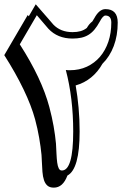

<svg xmlns="http://www.w3.org/2000/svg" viewBox="-83 -734 603 876"><path d="M454.1 -630.9Q454.1 -571.8 436 -523.9Q418 -476.1 384.3 -442.9Q363.8 -406.2 333 -380.9Q302.2 -355.5 262.2 -344.2Q271 -294.4 275.6 -242.2Q280.3 -189.9 280.3 -133.8Q280.3 37.6 224.6 66.9Q204.1 122.1 162.6 122.1Q144 122.1 133.5 113Q123 104 117.7 87.9Q112.3 71.8 110.6 49.6Q108.9 27.3 107.9 1.5Q107.4 -5.9 107.2 -12.7Q106.9 -19.5 106.4 -27.3Q103 -63 95.7 -105.2Q88.4 -147.5 77.1 -189.5Q60.1 -252 24.4 -326.2Q-11.2 -400.4 -63.5 -482.4L43.5 -665.5Q45.4 -662.6 48.3 -659.7L80.1 -714.4Q84 -710 93.3 -699.2Q102.5 -688.5 114.3 -675Q126 -661.6 138.4 -647.5Q150.9 -633.3 160.2 -622.1Q193.4 -587.4 248 -587.4Q268.6 -587.4 284.2 -591.8Q299.8 -596.2 313 -606.4Q324.7 -626.5 337.9 -635.7Q340.3 -638.7 342 -642.1Q343.8 -645.5 346.2 -649.4V-648.9Q369.1 -692.4 397.9 -692.4Q454.1 -692.4 454.1 -630.9ZM424.8 -630.9Q424.8 -663.1 397.9 -663.1Q386.7 -663.1 372.1 -635.3Q360.4 -613.8 347.9 -598.9Q335.4 -584 320.6 -575Q305.7 -565.9 287.8 -562Q270 -558.1 248 -558.1Q179.7 -558.1 137.7 -603Q99.6 -647.9 85 -664.6L7.3 -531.7Q107.4 -376 142.1 -245.6Q154.3 -199.7 161.6 -158.2Q168.9 -116.7 172.4 -78.6Q173.8 -53.2 174.8 -31Q175.8 -8.8 178 7.8Q180.2 24.4 185.1 34.2Q189.9 43.9 199.2 43.9Q251 43.9 251 -133.8Q251 -286.6 217.3 -414.6Q222.2 -414.1 226.6 -413.8Q231 -413.6 235.8 -413.6Q278.8 -413.6 313.7 -429.9Q348.6 -446.3 373.3 -475.1Q397.9 -503.9 411.4 -543.7Q424.8 -583.5 424.8 -630.9Z"/></svg>

Font: XB Kayhan Sayeh
Style: Regular
Weight: 700
Designer: Behnam
Foundry: Irmug
Version: Version 7.300 2009